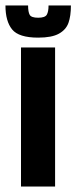

<svg xmlns="http://www.w3.org/2000/svg" viewBox="-51 -684 280 704"><path d="M26 0V-510H151V0ZM-31 -664H52Q52 -640 58 -629.5Q64 -619 89 -619Q114 -619 120.5 -630Q127 -641 127 -664H209Q209 -625 200 -600Q191 -575 165 -560.5Q139 -546 89 -546Q18 -546 -6.5 -576Q-31 -606 -31 -664Z"/></svg>

Font: Saira Ultra Condensed Black
Style: Regular
Weight: 900
Width: 1
Designer: Hector Gatti with collaboration of the Omnibus-Type team
Foundry: Omnibus-Type
Version: Version 1.001; ttfautohint (v1.8)